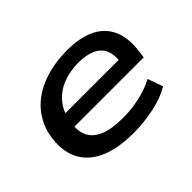

<svg xmlns="http://www.w3.org/2000/svg" viewBox="-104 -719 939 939"><g transform="rotate(-45 365.5 -249.5)"><path d="M369 9Q250 9 177 -28Q104 -65 78.5 -134Q53 -203 76 -297Q98 -367 146.5 -413.5Q195 -460 266.5 -484Q338 -508 426 -508Q508 -508 566.5 -481.5Q625 -455 652.5 -399.5Q680 -344 669 -255L664 -218H158L170 -296H594L566 -272Q575 -328 559.5 -361.5Q544 -395 508 -410.5Q472 -426 419 -426Q363 -426 314 -407.5Q265 -389 232 -350.5Q199 -312 189 -254V-253Q178 -195 195.5 -157Q213 -119 259.5 -99.5Q306 -80 384 -80Q442 -80 498.5 -92.5Q555 -105 603 -130L631 -51Q581 -21 510.5 -6Q440 9 369 9Z"/></g></svg>

Font: Nunito Sans 7pt Expanded SemiBold
Style: Italic
Weight: 600
Width: 7
Italic angle: -9°
Designer: Vernon Adams
Foundry: Vernon Adams
Version: Version 3.101;gftools[0.9.27]